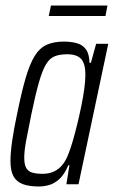

<svg xmlns="http://www.w3.org/2000/svg" viewBox="-20 -669 413 697"><path d="M121 8Q86 8 63 -0.5Q40 -9 29 -29Q18 -49 18 -85Q18 -114 24 -156.5Q30 -199 42 -255Q58 -334 73 -385.5Q88 -437 106 -466Q124 -495 149.5 -506.5Q175 -518 212 -518Q237 -518 258 -512.5Q279 -507 291.5 -490.5Q304 -474 305 -441H310L329 -510H373L265 0H221L232 -69H228Q214 -36 196 -19.5Q178 -3 159 2.5Q140 8 121 8ZM134 -38Q157 -38 175 -46Q193 -54 206.5 -70.5Q220 -87 229 -112Q236 -129 244 -156.5Q252 -184 260 -216.5Q268 -249 275 -283Q282 -317 286 -347Q290 -377 290 -398Q290 -438 274.5 -455Q259 -472 224 -472Q196 -472 178 -464.5Q160 -457 147 -435.5Q134 -414 121.5 -370.5Q109 -327 94 -255Q82 -197 75 -159Q68 -121 68 -97Q68 -72 75 -59.5Q82 -47 97 -42.5Q112 -38 134 -38ZM157 -611 165 -649H370L363 -611Z"/></svg>

Font: Saira ExtraCondensed Light
Style: Italic
Weight: 300
Width: 2
Italic angle: -12°
Designer: Hector Gatti with collaboration of the Omnibus-Type team
Foundry: Omnibus-Type
Version: Version 1.101